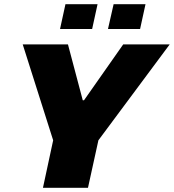

<svg xmlns="http://www.w3.org/2000/svg" viewBox="-20 -901 834 921"><path d="M186 0 235 -228 89 -688H306L377 -420H383L571 -688H794L452 -228L402 0ZM498 -762 525 -881H678L652 -762ZM268 -762 294 -881H448L422 -762Z"/></svg>

Font: Saira SemiExpanded ExtraBold
Style: Italic
Weight: 800
Width: 6
Italic angle: -12°
Designer: Hector Gatti with collaboration of the Omnibus-Type team
Foundry: Omnibus-Type
Version: Version 1.101